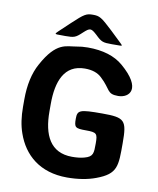

<svg xmlns="http://www.w3.org/2000/svg" viewBox="-97 -980 876 1066"><g transform="rotate(10 340.5 -447.5)"><path d="M362 -108C239 -108 195 -202 195 -334V-377C195 -504 232 -603 348 -603C390 -603 421 -592 443 -571C506 -513 490 -485 555 -485C619 -485 677 -546 543 -660C496 -700 430 -721 344 -721C321 -721 300 -719 279 -715C225 -705 167 -720 91 -580C61 -526 46 -457 46 -376V-334C46 -279 53 -230 68 -188C108 -72 201 10 354 10C415 10 470 1 515 -16C629 -58 626 -103 626 -232C626 -361 613 -374 486 -374C359 -374 346 -369 346 -320C346 -271 352 -266 413 -266C473 -266 479 -260 479 -205C479 -149 479 -129 431 -116C410 -110 386 -108 362 -108ZM454 -837C388 -899 377 -905 340 -905C303 -905 292 -899 227 -838C161 -776 154 -770 154 -766C154 -762 159 -762 209 -762C259 -762 267 -765 302 -798C337 -830 343 -830 378 -798C412 -765 420 -762 471 -762C522 -762 527 -762 527 -765C527 -768 520 -774 454 -837Z"/></g></svg>

Font: Asimov Print
Style: A
Weight: 500
Designer: Google
Version: Version 2.000980: 2014